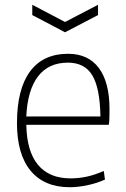

<svg xmlns="http://www.w3.org/2000/svg" viewBox="-20 -774 526 803"><path d="M115 -754 252 -682 390 -754V-711L252 -639L115 -711ZM272 9Q165 9 108 -60Q51 -129 51 -259Q51 -401 105.5 -475Q160 -549 265 -549Q349 -549 393.5 -489.5Q438 -430 438 -317Q438 -294 437.5 -279Q437 -264 435 -252H90Q92 -141 139 -84.5Q186 -28 275 -28Q309 -28 342 -35Q375 -42 414 -59L419 -23Q386 -8 346.5 0.5Q307 9 272 9ZM264 -512Q183 -512 139 -454.5Q95 -397 90 -287H400Q398 -406 366 -459Q334 -512 264 -512Z"/></svg>

Font: Encode Sans Narrow
Style: Thin
Weight: 250
Designer: Pablo Impallari, Andres Torresi
Foundry: Pablo Impallari, Andres Torresi
Version: Version 1.000; ttfautohint (v1.00) -l 8 -r 50 -G 200 -x 14 -